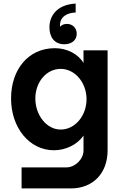

<svg xmlns="http://www.w3.org/2000/svg" viewBox="-20 -843 685 1076"><path d="M465 -287C465 -379 401 -457 320 -457C240 -457 178 -383 178 -291C178 -199 240 -117 320 -117C401 -117 465 -195 465 -287ZM42 -291C42 -452 137 -573 288 -573C354 -573 418 -541 448 -490V-561H583V0C583 128 501 213 377 213H101V95H353C399 95 448 51 448 0V-83C411 -30 346 -1 282 -1C144 -1 42 -128 42 -291ZM257 -690C257 -634 286 -595 340 -595C383 -595 410 -619 410 -654C410 -688 384 -709 356 -709C339 -709 326 -704 317 -693C316 -700 316 -707 317 -713C322 -749 354 -771 404 -773V-823C296 -817 257 -751 257 -690Z"/></svg>

Font: Swile Sans
Style: Bold
Weight: 700
Designer: Lord
Foundry: Lord
Version: Version 1.477;FEAKit 1.0